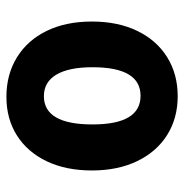

<svg xmlns="http://www.w3.org/2000/svg" viewBox="-8 -542 561 584"><g transform="rotate(90 272.0 -250.5)"><path d="M46 -250Q46 -329 74.5 -388Q103 -447 154.5 -479Q206 -511 273 -511Q340 -511 391 -479Q442 -447 470.5 -388Q499 -329 499 -250Q499 -171 471 -112.5Q443 -54 392.5 -22Q342 10 275 10Q207 10 155 -22Q103 -54 74.5 -112.5Q46 -171 46 -250ZM359 -252Q359 -398 272 -398Q185 -398 185 -252Q185 -180 207.5 -142Q230 -104 273 -104Q359 -104 359 -252Z"/></g></svg>

Font: Noto Sans Armenian SmBd Narrow
Style: Regular
Weight: 600
Width: 4
Designer: Monotype Design team
Foundry: Monotype Imaging Inc.
Version: Version 1.000